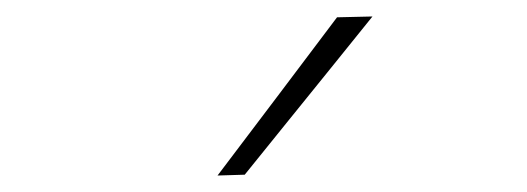

<svg xmlns="http://www.w3.org/2000/svg" viewBox="-20 -799 640 233"><path d="M244 -586Q280.5 -634 317 -682.5Q353.5 -731 389 -778L432 -779Q406 -746.5 380 -714.5Q354 -682.5 328.5 -650.8Q303 -619 277 -587Z"/></svg>

Font: Commissioner Thin
Style: Regular
Weight: 100
Designer: Kostas Bartsokas
Foundry: Kostas Bartsokas
Version: Version 1.001;gftools[0.9.23]